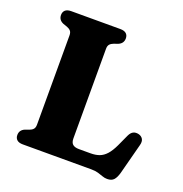

<svg xmlns="http://www.w3.org/2000/svg" viewBox="-129 -815 906 948"><g transform="rotate(20 324.0 -341.0)"><path d="M359 -628 337.5 -620.5Q325 -616 317.8 -608Q310.5 -600 310.5 -584.5V-113.5Q310.5 -91.5 321.5 -82.2Q332.5 -73 354 -73H415Q441.5 -73 461.2 -80.2Q481 -87.5 497.5 -105.8Q514 -124 529.5 -157L557.5 -218Q566 -235.5 577.8 -241.2Q589.5 -247 605.5 -243.5Q621.5 -239.5 628.8 -227Q636 -214.5 630.5 -194.5L588.5 -34Q581 -7 569.5 5.5Q558 18 535 18Q522 18 509.8 13.5Q497.5 9 482.5 4.5Q467.5 0 446 0H86Q65 0 54.8 -9.2Q44.5 -18.5 44.5 -34.5Q44.5 -61 70.5 -72L92 -79.5Q104.5 -84 111.5 -92Q118.5 -100 118.5 -115.5V-584.5Q118.5 -600 111.5 -608Q104.5 -616 92 -620.5L70.5 -628Q44.5 -639 44.5 -665.5Q44.5 -681.5 54.8 -690.8Q65 -700 86 -700H343.5Q364.5 -700 374.8 -690.8Q385 -681.5 385 -665.5Q385 -639 359 -628Z"/></g></svg>

Font: Fraunces 28pt Soft Wonky
Style: Bold
Weight: 700
Version: Version 1.000;[b76b70a41]